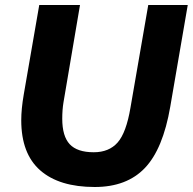

<svg xmlns="http://www.w3.org/2000/svg" viewBox="-20 -735 771 768"><path d="M65 -254Q65 -299 75 -357L137 -715H300L234 -326Q229 -296 229 -260Q229 -190 259 -158Q289 -126 355 -126Q416 -126 450.5 -165Q485 -204 502 -305L573 -715H731L661 -308Q632 -139 559.5 -63Q487 13 359 13Q217 13 141 -53.5Q65 -120 65 -254Z"/></svg>

Font: Nebula Sans Bold
Style: Regular
Weight: 700
Italic angle: -9°
Designer: Paul D. Hunt for Adobe (as Source Sans)
Foundry: Nebula Entertainment & Broadcasting LLC
Version: Version 1.010